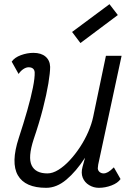

<svg xmlns="http://www.w3.org/2000/svg" viewBox="-20 -885 640 919"><path d="M69 -531 36 -590Q50 -610 80 -621Q110 -632 140 -632Q177 -632 198 -614Q219 -596 220 -565Q220 -537 211.5 -485.5Q203 -434 185.5 -365.5Q168 -297 141 -218Q113 -132 131.5 -93.5Q150 -55 207 -55Q232 -55 259.5 -72Q287 -89 313.5 -117.5Q340 -146 363 -181Q386 -216 402.5 -254Q419 -292 426 -326L487 -618H562L450 -97Q450 -93 449 -88Q448 -83 448 -79Q449 -68 457 -61.5Q465 -55 476 -55Q486 -55 497.5 -61.5Q509 -68 525 -84L557 -28Q544 -9 514 2.5Q484 14 453 14Q428 14 406.5 1Q385 -12 376 -34.5Q367 -57 375 -86L387 -130Q344 -64 297.5 -25Q251 14 201 14Q100 14 65.5 -46Q31 -106 70 -225Q93 -295 110.5 -356.5Q128 -418 137.5 -465.5Q147 -513 146 -539Q145 -551 137.5 -557Q130 -563 117 -563Q105 -563 92 -554.5Q79 -546 69 -531ZM365 -679 325 -732 504 -865 544 -813Z"/></svg>

Font: Victor Mono
Style: Italic
Weight: 400
Italic angle: -12°
Monospace: yes
Designer: Rune Bjørnerås
Version: Version 1.561;gftools[0.9.30]